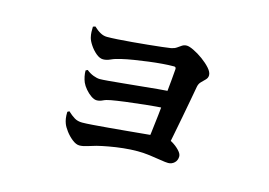

<svg xmlns="http://www.w3.org/2000/svg" viewBox="-76 -676 1153 823"><g transform="rotate(15 500.0 -264.5)"><path d="M261.5 -509.1Q276.6 -494.7 291.1 -486.8Q305.5 -478.8 320.8 -478.8Q338.7 -478.8 368 -480.6Q397.4 -482.4 432 -485.5Q466.6 -488.6 500 -491.9Q533.5 -495.2 559.9 -498.3Q586.2 -501.4 598.8 -503.4Q613.2 -506.2 622.7 -512.8Q632.1 -519.5 641 -525.4Q649.8 -531.3 661.7 -531.3Q672.6 -531.3 693.1 -521.4Q713.6 -511.6 735.2 -495.9Q756.7 -480.2 771.5 -463.6Q786.3 -446.9 786.3 -432.9Q786.3 -421.5 777.7 -412.7Q769 -403.9 760 -395Q751 -386.1 748.3 -371.4Q744.3 -349.1 737.5 -312.2Q730.8 -275.4 722.5 -232.2Q714.2 -189 706 -146.9Q697.8 -104.8 690.9 -70.8L602.1 -71Q605.8 -93.1 610.5 -130.5Q615.3 -168 620.1 -211.8Q625 -255.6 629 -298Q633 -340.4 636.3 -373.3Q639.5 -406.1 640.3 -421.2Q640.6 -431.1 631.9 -431.1Q610.2 -431.1 581 -428.9Q551.8 -426.6 520.3 -422.5Q488.8 -418.3 458.7 -413.6Q428.6 -408.8 404.5 -403.1Q378.6 -397.4 361.5 -389.4Q344.4 -381.5 329.3 -381.5Q314.2 -381.5 297.9 -395.1Q281.6 -408.8 269.7 -426.9Q257.7 -445 254.7 -458.1Q251.7 -470.5 251.3 -482.4Q250.9 -494.2 251.4 -505.6ZM278 -320.6Q292.6 -308.6 309.1 -302.4Q325.5 -296.2 337.9 -296.2Q349.6 -296.2 376.7 -298.6Q403.8 -301 439.5 -304.5Q475.3 -308 513.8 -311.8Q552.4 -315.7 588 -319.1Q623.7 -322.4 650 -324.1L646.3 -248.2Q602.3 -245.5 555.8 -240.6Q509.4 -235.7 470.3 -230.6Q431.2 -225.5 407.6 -221.2Q387.3 -217.7 374.3 -211.3Q361.2 -204.8 348.3 -204.8Q336.9 -204.8 323 -214.4Q309.2 -224 297.4 -237.9Q285.6 -251.8 279.8 -264.9Q275.1 -276.1 272.2 -290Q269.4 -303.9 269.6 -316.3ZM247.9 -129.2Q264 -114.1 278.5 -105.3Q292.9 -96.5 313.2 -96.5Q328.9 -96.5 359.3 -98.8Q389.7 -101.2 427.9 -104.4Q466.1 -107.7 506.3 -111.5Q546.5 -115.4 581.9 -118.6Q617.4 -121.8 641.8 -124.2Q666.2 -126.6 672 -126.6Q688.2 -126.6 706.9 -115.5Q725.6 -104.4 739.2 -90.1Q752.8 -75.8 752.8 -64.2Q752.8 -46.4 741.3 -35.5Q729.7 -24.6 713.7 -24.6Q702.6 -24.6 679.4 -28.5Q656.3 -32.4 628.6 -36Q600.9 -39.5 575.5 -39.5Q544.7 -39.5 512.1 -36Q479.5 -32.5 450.1 -27.1Q420.7 -21.8 398.1 -16.1Q379.1 -10.7 360.1 -4.7Q341.2 1.3 326.6 1.3Q312 1.3 294.8 -12.2Q277.7 -25.7 264.6 -43.2Q251.6 -60.6 246.8 -73.8Q243.1 -83.4 241.2 -95.3Q239.3 -107.1 239.8 -124.6Z"/></g></svg>

Font: Noto Serif TC
Style: Regular
Weight: 200
Designer: Ryoko NISHIZUKA 西塚涼子 (kana & ideographs); Frank Grießhammer (Latin, Greek & Cyrillic); Wenlong ZHANG 张文龙 (bopomofo); San
Foundry: Adobe
Version: Version 2.001;hotconv 1.1.0;makeotfexe 2.6.0